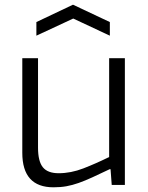

<svg xmlns="http://www.w3.org/2000/svg" viewBox="-20 -788 631 818"><path d="M208 10Q75 10 75 -137V-540H142V-159Q142 -101 162.5 -75.5Q183 -50 230 -50Q282 -50 335 -70.5Q388 -91 445 -119V-540H512V0H456L451 -67H447Q405 -47 373.5 -32.5Q342 -18 315 -8.5Q288 1 263 5.5Q238 10 208 10ZM135 -694 291 -768 448 -694V-636L292 -709L135 -636Z"/></svg>

Font: EncodeSans
Style: Light
Weight: 300
Designer: Pablo Impallari, Andres Torresi
Foundry: Pablo Impallari, Andres Torresi
Version: Version 1.000; ttfautohint (v1.4.1)